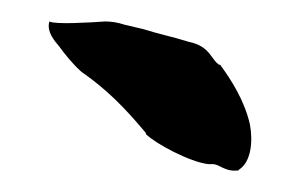

<svg xmlns="http://www.w3.org/2000/svg" viewBox="-20 -732 283 179"><path d="M26 -712C24 -705 27 -698 35 -689C40 -682 48 -672 56 -665C79 -649 96 -632 116 -608V-607C125 -598 157 -581 174 -579H178C185 -579 189 -572 201 -573H202L203 -574C214 -581 216 -600 213 -616C208 -638 196 -657 185 -672L184 -671V-672C177 -676 176 -689 156 -693C140 -698 129 -700 113 -705L96 -709C90 -711 84 -712 78 -712C64 -711 31 -709 26 -712Z"/></svg>

Font: Vapor
Style: Sbd
Weight: 600
Foundry: Cannot Into Space Fonts
Version: Version 0.179